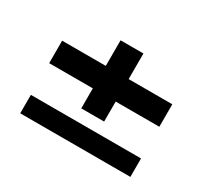

<svg xmlns="http://www.w3.org/2000/svg" viewBox="-87 -643 691 640"><g transform="rotate(30 258.5 -323.0)"><path d="M214.5 -250V-327H46.5V-413.5H214.5V-512H302.5V-413.5H470.5V-327H302.5V-250ZM46.5 -134V-205H470.5V-134Z"/></g></svg>

Font: Big Shoulders Stencil Text Thin
Style: Bold
Weight: 700
Version: Version 2.001